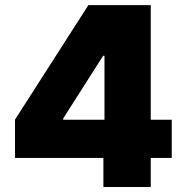

<svg xmlns="http://www.w3.org/2000/svg" viewBox="-20 -748 741 768"><path d="M40 -116.2V-269.5L333.5 -727.5H470.7V-524.9H392.6L232.9 -274.4V-269H667V-116.2ZM393.6 0V-163.1L397.9 -230.5V-727.5H583V0Z"/></svg>

Font: Inter 16pt Black
Style: Regular
Weight: 900
Version: Version 4.001;git-66647c0bb